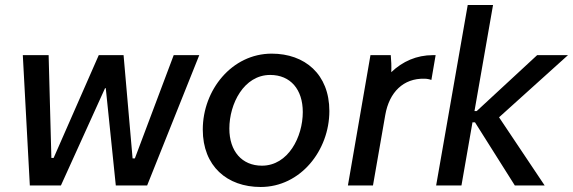

<svg xmlns="http://www.w3.org/2000/svg" viewBox="-20 -740 2286 766"><path d="M99 0H223L399 -388H402L442 0H567L775 -520H673L518 -108H509L473 -520H374L194 -110H185L174 -520H71Z M1020 6C1179 6 1294 -140 1294 -297C1294 -444 1196 -526 1064 -526C905 -526 789 -381 789 -223C789 -77 886 6 1020 6ZM1025 -79C945 -79 895 -137 895 -227C895 -326 953 -441 1058 -441C1139 -441 1188 -383 1188 -293C1188 -194 1130 -79 1025 -79Z M1368 0H1468L1517 -281C1533 -373 1590 -428 1673 -426C1683 -426 1693 -424 1701 -421L1718 -520H1707C1642 -520 1586 -495 1541 -452C1542 -475 1541 -499 1539 -520H1458Z M1821 0 1865 -252H1875L2034 0H2153L1971 -272L2246 -520H2123L1882 -297H1873L1947 -720H1846L1720 0Z"/></svg>

Font: Fixel Text 20240404 Medium
Style: Italic
Weight: 500
Width: 4
Italic angle: -10°
Designer: AlfaBravo + MacPaw
Foundry: Kyrylo Tkachov, Marchela Mozhyna, Serhii Makarenko, Maria Weinstein, Zakhar Kryvoshyya
Version: Version 1.211;Glyphs 3.2 (3225)